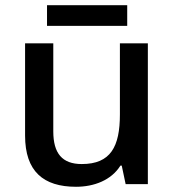

<svg xmlns="http://www.w3.org/2000/svg" viewBox="-20 -705 667 735"><path d="M467 -685H160V-606H467ZM546 -539H439V-267C439 -144 404 -77 293 -77C218 -77 184 -118 184 -202V-539H76V-186C76 -49 146 10 271 10C340 10 406 -15 441 -71H446L461 0H546Z"/></svg>

Font: Noto Sans Cherokee Medium
Style: Regular
Weight: 500
Designer: Monotype Design Team
Foundry: Monotype Imaging Inc.
Version: Version 2.001